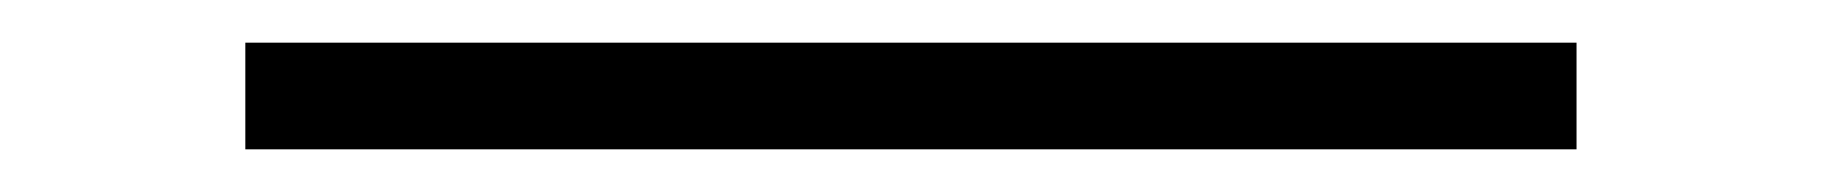

<svg xmlns="http://www.w3.org/2000/svg" viewBox="-20 60 854 90"><path d="M95 130V80H719V130Z"/></svg>

Font: Lexend Giga ExtraLight
Style: Regular
Weight: 250
Version: Version 1.007